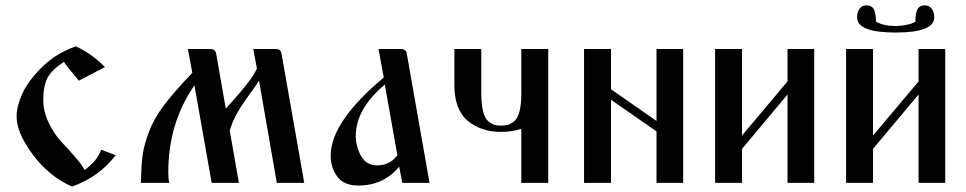

<svg xmlns="http://www.w3.org/2000/svg" viewBox="-20 -683 3609 717"><path d="M274.4 -381.8 372.1 -432.6C336.9 -467.8 300.5 -493.5 262.7 -509.8C213.9 -492.8 171.9 -467 136.7 -432.1C101.6 -397.3 77 -364.1 63 -332.5C49 -300.9 42 -272.8 42 -248C42 -207 62.3 -159.3 103 -105C143.7 -50.6 192.4 -11.1 249 13.7C316.7 -10.4 371.1 -49.5 412.1 -103.5L357.4 -124C349.6 -98 329.1 -72.6 295.9 -47.9C290 -60.2 278.2 -76.7 260.3 -97.2C242.4 -117.7 224.9 -136.9 208 -154.8C191.1 -172.7 175.8 -195.8 162.1 -224.1C148.4 -252.4 141.6 -280.9 141.6 -309.6C141.6 -344.1 146.8 -371.4 157.2 -391.6C167.6 -411.8 188.2 -432 218.8 -452.1C224 -443 242.5 -419.6 274.4 -381.8Z M1031.2 -483.4C1029.3 -494.5 1022.1 -500 1009.8 -500H925.8L939.5 -426.8C934.9 -417 929.4 -407.2 922.9 -397.5C916.3 -387.7 908.4 -377 898.9 -365.2C889.5 -353.5 881.8 -344.1 876 -336.9C870.1 -329.8 860.8 -319.2 848.1 -305.2C835.4 -291.2 827.1 -281.9 823.2 -277.3L787.1 -483.4C785.2 -494.5 777.3 -500 763.7 -500H681.6L698.2 -411.1C653.3 -364.3 618.2 -324.1 592.8 -290.5C567.4 -257 548.5 -223.6 536.1 -190.4C523.8 -157.2 516 -128.6 512.7 -104.5C509.4 -80.4 507.2 -45.6 505.9 0H612.3C609.7 -10.4 608.4 -23.4 608.4 -39.1C608.4 -162.1 641 -270.5 706.1 -364.3L770.5 0H872.1L837.9 -195.3C844.4 -218.1 853.8 -240.2 866.2 -261.7C878.6 -283.2 893.4 -305.7 910.6 -329.1C927.9 -352.5 940.1 -370.1 947.3 -381.8L1013.7 0H1116.2Z M1499 -483.4C1497.1 -494.5 1489.3 -500 1475.6 -500H1393.6L1413.1 -393.6C1280.9 -282.9 1214.8 -185.5 1214.8 -101.6C1214.8 -72.9 1222.8 -47.2 1238.8 -24.4C1254.7 -1.6 1281.2 9.8 1318.4 9.8C1380.9 9.8 1431.6 -13.7 1470.7 -60.5L1482.4 0H1584ZM1463.9 -103.5C1445.6 -78.1 1420.2 -65.4 1387.7 -65.4C1361 -65.4 1341.1 -77.3 1328.1 -101.1C1315.1 -124.8 1308.6 -149.4 1308.6 -174.8C1308.6 -242.5 1344.7 -306.6 1417 -367.2Z M1926.8 -500V-334C1926.8 -306.6 1924.5 -284.2 1919.9 -266.6C1915.4 -249 1908.7 -236.8 1899.9 -230C1891.1 -223.1 1883.3 -218.8 1876.5 -216.8C1869.6 -214.8 1861.3 -213.9 1851.6 -213.9C1841.8 -213.9 1833.5 -214.8 1826.7 -216.8C1819.8 -218.8 1812.2 -223.1 1803.7 -230C1795.2 -236.8 1788.7 -249 1784.2 -266.6C1779.6 -284.2 1777.3 -306.6 1777.3 -334V-500H1676.8V-366.2C1676.8 -304.4 1693.4 -259.6 1726.6 -231.9C1759.8 -204.3 1801.4 -190.4 1851.6 -190.4C1878.3 -190.4 1903.3 -194.3 1926.8 -202.1V0H2027.3V-500Z M2261.7 0V-310.5L2431.6 -192.4V0H2531.2V-500H2431.6V-231.4L2261.7 -349.6V-500H2161.1V0Z M2920.9 -500V-378.9L2751 -176.8V-500H2650.4V0H2751V-127L2920.9 -330.1V0H3020.5V-500Z M3324.2 -561.5C3420.6 -561.5 3468.8 -580.4 3468.8 -618.2C3468.8 -631.8 3465.5 -642.7 3459 -650.9C3452.5 -659 3444.3 -663.1 3434.6 -663.1C3420.9 -663.1 3411.5 -658.2 3406.2 -648.4C3401 -638.7 3398.4 -623.4 3398.4 -602.5L3390.6 -597.7C3385.4 -595.1 3376.3 -592.4 3363.3 -589.8C3350.9 -587.2 3337.9 -585.9 3324.2 -585.9C3293.6 -585.9 3269.2 -591.5 3251 -602.5C3251 -623.4 3248.4 -638.7 3243.2 -648.4C3238 -658.2 3228.5 -663.1 3214.8 -663.1C3205.1 -663.1 3196.9 -659 3190.4 -650.9C3183.9 -642.7 3180.7 -631.8 3180.7 -618.2C3180.7 -580.4 3228.5 -561.5 3324.2 -561.5ZM3410.2 -500V-378.9L3240.2 -176.8V-500H3139.6V0H3240.2V-127L3410.2 -330.1V0H3509.8V-500Z"/></svg>

Font: TriodPostnaja
Style: Medium
Weight: 500
Version: 20110805; ttfautohint (v0.96) -l 8 -r 50 -G 200 -x 14 -w "G"